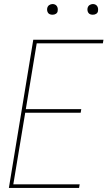

<svg xmlns="http://www.w3.org/2000/svg" viewBox="-20 -932 540 952"><path d="M24 0 145 -735H493L490 -717H162L108 -391H383L380 -373H105L46 -18H375L372 0ZM440 -859Q434 -859 428 -861Q422 -863 418.5 -868Q415 -873 414 -879Q413 -885 414 -891Q415 -896 417.5 -900Q420 -904 423.5 -906.5Q427 -909 431.5 -910.5Q436 -912 440 -912Q447 -912 452.5 -909.5Q458 -907 461.5 -902Q465 -897 466 -891Q467 -885 466 -879Q466 -874 463.5 -870Q461 -866 457 -863.5Q453 -861 449 -860Q445 -859 440 -859ZM240 -859Q234 -859 228 -861Q222 -863 218.5 -868Q215 -873 214 -879Q213 -885 214 -891Q215 -896 217.5 -900Q220 -904 223.5 -906.5Q227 -909 231.5 -910.5Q236 -912 240 -912Q247 -912 252.5 -909.5Q258 -907 261.5 -902Q265 -897 266 -891Q267 -885 266 -879Q266 -874 263.5 -870Q261 -866 257 -863.5Q253 -861 249 -860Q245 -859 240 -859Z"/></svg>

Font: Iosevka Curly Thin Oblique
Style: Regular
Weight: 100
Italic angle: -9°
Monospace: yes
Designer: Belleve Invis
Foundry: Belleve Invis
Version: Version 11.1.0; ttfautohint (v1.8.3)